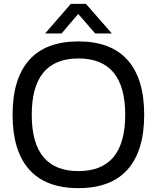

<svg xmlns="http://www.w3.org/2000/svg" viewBox="-20 -958 810 992"><path d="M385 -74Q627 -74 627 -365Q627 -656 385 -656Q144 -656 144 -365Q144 -74 385 -74ZM130.5 -82.5Q45 -179 45 -365Q45 -551 130.5 -647.5Q216 -744 385 -744Q554 -744 639.5 -647.5Q725 -551 725 -365Q725 -179 639.5 -82.5Q554 14 385 14Q216 14 130.5 -82.5ZM213 -785 346 -938H424L558 -785H472L384 -886L298 -785Z"/></svg>

Font: Nacelle
Style: Regular
Weight: 400
Designer: Sora Sagano
Foundry: Sora Sagano
Version: Version 1.000;FEAKit 1.0